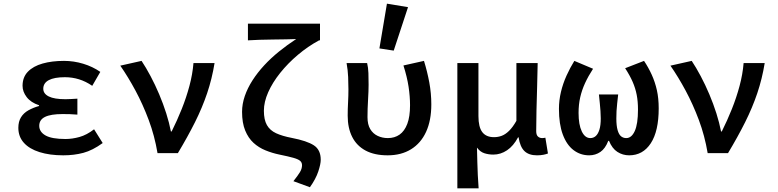

<svg xmlns="http://www.w3.org/2000/svg" viewBox="-20 -835 4240 1047"><path d="M325 12Q251 12 195.5 -5.5Q140 -23 110 -56.5Q80 -90 80 -138Q80 -172 94.5 -195.5Q109 -219 135 -233.5Q161 -248 193 -257V-261Q148 -276 125.5 -305.5Q103 -335 103 -367Q103 -414 132 -444Q161 -474 212 -488.5Q263 -503 329 -503Q382 -503 433.5 -487.5Q485 -472 527 -443L483 -367Q448 -391 411 -402.5Q374 -414 334 -414Q276 -414 246 -398Q216 -382 216 -351Q216 -324 246 -309Q276 -294 337 -294Q352 -294 368 -295Q384 -296 402 -297V-210Q381 -212 360.5 -212.5Q340 -213 321 -213Q257 -213 225.5 -197.5Q194 -182 194 -149Q194 -116 228 -96.5Q262 -77 337 -77Q374 -77 413.5 -88Q453 -99 493 -130L540 -55Q485 -15 434.5 -1.5Q384 12 325 12Z M839 0Q823 -95 791 -180.5Q759 -266 719 -340.5Q679 -415 636 -477L752 -503Q776 -467 801 -420Q826 -373 848 -321Q870 -269 886.5 -217Q903 -165 912 -118H916Q946 -178 971 -240.5Q996 -303 1013 -366.5Q1030 -430 1035 -491H1150Q1136 -405 1109.5 -326.5Q1083 -248 1043.5 -169Q1004 -90 950 0Z M1670 186 1580 153Q1604 123 1615.5 104Q1627 85 1627 66Q1627 51 1616.5 42Q1606 33 1579.5 25.5Q1553 18 1504 8Q1465 0 1428 -15Q1391 -30 1362.5 -56Q1334 -82 1317 -123.5Q1300 -165 1300 -225Q1300 -268 1315 -311.5Q1330 -355 1357 -397Q1384 -439 1420.5 -478.5Q1457 -518 1501.5 -554Q1546 -590 1595 -622Q1573 -621 1540 -620.5Q1507 -620 1469 -619.5Q1431 -619 1395 -618Q1359 -617 1332 -615V-706H1725V-615H1720Q1659 -582 1604.5 -536Q1550 -490 1508 -437.5Q1466 -385 1442.5 -332Q1419 -279 1419 -231Q1419 -182 1435.5 -153Q1452 -124 1485.5 -108.5Q1519 -93 1571 -83Q1654 -67 1691.5 -42.5Q1729 -18 1729 36Q1729 60 1715.5 100.5Q1702 141 1670 186Z M2094 12Q2022 12 1973.5 -14Q1925 -40 1900.5 -88.5Q1876 -137 1876 -204Q1876 -240 1878 -276Q1880 -312 1880 -348Q1880 -378 1878.5 -415Q1877 -452 1870 -491H1982Q1988 -466 1989 -436.5Q1990 -407 1990 -373Q1990 -340 1987 -290Q1984 -240 1984 -196Q1984 -156 1999 -131Q2014 -106 2039.5 -94Q2065 -82 2095 -82Q2132 -82 2159 -101Q2186 -120 2201 -159.5Q2216 -199 2216 -261Q2216 -309 2208 -362Q2200 -415 2180 -478L2292 -503Q2310 -445 2321 -385.5Q2332 -326 2332 -266Q2332 -178 2303.5 -116Q2275 -54 2221.5 -21Q2168 12 2094 12ZM2127 -559 2049 -571 2090 -815 2205 -796Z M2474 192V-491H2589V-202Q2589 -142 2610 -114.5Q2631 -87 2674 -87Q2696 -87 2716 -94.5Q2736 -102 2756 -121.5Q2776 -141 2796 -176V-491H2912Q2911 -429 2909 -362.5Q2907 -296 2905.5 -233Q2904 -170 2904 -120Q2904 -99 2913.5 -90.5Q2923 -82 2936 -82Q2940 -82 2944 -82.5Q2948 -83 2954 -84L2968 2Q2958 6 2943 9Q2928 12 2908 12Q2864 12 2840 -11Q2816 -34 2808 -86H2805Q2780 -39 2745 -15.5Q2710 8 2670 8Q2644 8 2621 0.5Q2598 -7 2581 -30Q2582 15 2583 50.5Q2584 86 2585.5 119.5Q2587 153 2590 192Z M3193 12Q3145 12 3107.5 -16.5Q3070 -45 3049 -101.5Q3028 -158 3028 -241Q3028 -288 3039 -334Q3050 -380 3069.5 -423Q3089 -466 3112 -503L3214 -460Q3188 -420 3170.5 -382Q3153 -344 3144 -304.5Q3135 -265 3135 -219Q3135 -155 3152.5 -118.5Q3170 -82 3199 -82Q3216 -82 3228.5 -93Q3241 -104 3248.5 -127.5Q3256 -151 3256 -189Q3256 -210 3254.5 -229.5Q3253 -249 3251 -270.5Q3249 -292 3246 -320H3351Q3348 -292 3345.5 -270.5Q3343 -249 3342 -229.5Q3341 -210 3341 -189Q3341 -149 3348 -125Q3355 -101 3367 -91.5Q3379 -82 3395 -82Q3424 -82 3441.5 -120.5Q3459 -159 3459 -237Q3459 -282 3452 -318Q3445 -354 3430 -388.5Q3415 -423 3389 -463L3492 -503Q3516 -467 3534 -427.5Q3552 -388 3562 -343.5Q3572 -299 3572 -244Q3572 -120 3529 -54Q3486 12 3411 12Q3376 12 3347 -6.5Q3318 -25 3301 -67H3297Q3281 -25 3254 -6.5Q3227 12 3193 12Z M3839 0Q3823 -95 3791 -180.5Q3759 -266 3719 -340.5Q3679 -415 3636 -477L3752 -503Q3776 -467 3801 -420Q3826 -373 3848 -321Q3870 -269 3886.5 -217Q3903 -165 3912 -118H3916Q3946 -178 3971 -240.5Q3996 -303 4013 -366.5Q4030 -430 4035 -491H4150Q4136 -405 4109.5 -326.5Q4083 -248 4043.5 -169Q4004 -90 3950 0Z"/></svg>

Font: Source Code Pro SemiBold
Style: Regular
Weight: 600
Monospace: yes
Designer: Paul D. Hunt, Teo Tuominen
Foundry: Adobe Systems Incorporated
Version: Version 1.018;hotconv 1.0.116;makeotfexe 2.5.65601